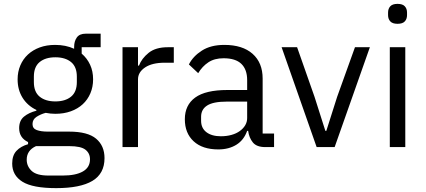

<svg xmlns="http://www.w3.org/2000/svg" viewBox="-20 -760 2199 992"><path d="M520 57Q520 137 457.5 174.5Q395 212 270 212Q149 212 96 179Q43 146 43 85Q43 43 65 19.5Q87 -4 125 -15V-26Q79 -48 79 -98Q79 -137 104 -157.5Q129 -178 168 -188V-192Q122 -214 96.5 -255Q71 -296 71 -350Q71 -389 85 -422Q99 -455 124.5 -478.5Q150 -502 185.5 -515Q221 -528 265 -528Q320 -528 363 -508V-517Q363 -547 377 -566.5Q391 -586 423 -586H500V-516H402V-483Q430 -459 445.5 -425.5Q461 -392 461 -350Q461 -311 447 -278Q433 -245 407.5 -221.5Q382 -198 346 -185Q310 -172 266 -172Q241 -172 216 -177Q190 -170 169 -156.5Q148 -143 148 -119Q148 -96 170 -88Q192 -80 227 -80H337Q433 -80 476.5 -43.5Q520 -7 520 57ZM445 63Q445 32 421.5 13.5Q398 -5 338 -5H166Q118 17 118 65Q118 99 143.5 123Q169 147 230 147H304Q371 147 408 126Q445 105 445 63ZM266 -236Q317 -236 347 -260.5Q377 -285 377 -336V-364Q377 -415 347 -439.5Q317 -464 266 -464Q215 -464 185 -439.5Q155 -415 155 -364V-336Q155 -285 185 -260.5Q215 -236 266 -236Z M613 0V-516H693V-421H698Q712 -458 748 -487Q784 -516 847 -516H878V-436H831Q766 -436 729.5 -411.5Q693 -387 693 -350V0Z M1351 0Q1306 0 1286.5 -24Q1267 -48 1262 -84H1257Q1240 -36 1201 -12Q1162 12 1108 12Q1026 12 980.5 -30Q935 -72 935 -144Q935 -217 988.5 -256Q1042 -295 1155 -295H1257V-346Q1257 -401 1227 -430Q1197 -459 1135 -459Q1088 -459 1056.5 -438Q1025 -417 1004 -382L956 -427Q977 -469 1023 -498.5Q1069 -528 1139 -528Q1233 -528 1285 -482Q1337 -436 1337 -354V-70H1396V0ZM1121 -56Q1151 -56 1176 -63Q1201 -70 1219 -83Q1237 -96 1247 -113Q1257 -130 1257 -150V-235H1151Q1082 -235 1050.5 -215Q1019 -195 1019 -157V-136Q1019 -98 1046.5 -77Q1074 -56 1121 -56Z M1616 0 1435 -516H1515L1605 -260L1661 -84H1666L1722 -260L1814 -516H1891L1709 0Z M2034 -637Q2008 -637 1996.5 -649.5Q1985 -662 1985 -682V-695Q1985 -715 1996.5 -727.5Q2008 -740 2034 -740Q2060 -740 2071.5 -727.5Q2083 -715 2083 -695V-682Q2083 -662 2071.5 -649.5Q2060 -637 2034 -637ZM1994 -516H2074V0H1994Z"/></svg>

Font: IBM Plex Sans Hebrew
Style: Regular
Weight: 400
Designer: Mike Abbink, Paul van der Laan, Pieter van Rosmalen, Yanek Iontef
Foundry: Bold Monday
Version: Version 1.2